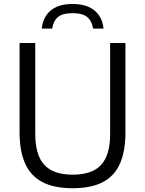

<svg xmlns="http://www.w3.org/2000/svg" viewBox="-20 -962 748 991"><path d="M355 9.5Q260.5 9.5 200 -21.5Q139.5 -52.5 110.2 -116.8Q81 -181 81 -280V-740H162V-271Q162 -161.5 208.8 -111Q255.5 -60.5 355 -60.5Q455.5 -60.5 502 -111Q548.5 -161.5 548.5 -271V-740H627.5V-280Q627.5 -181 598.8 -116.8Q570 -52.5 509.8 -21.5Q449.5 9.5 355 9.5ZM195.5 -814.5Q199.5 -853.5 218 -881.8Q236.5 -910 270.2 -925.8Q304 -941.5 354.5 -941.5Q404.5 -941.5 438.8 -925.8Q473 -910 491.8 -881.5Q510.5 -853 514.5 -814.5H460.5Q454.5 -853.5 430.5 -873.8Q406.5 -894 354.5 -894Q302.5 -894 278.8 -873.8Q255 -853.5 249.5 -814.5Z"/></svg>

Font: Encode Sans SC
Style: Regular
Weight: 400
Version: Version 3.002